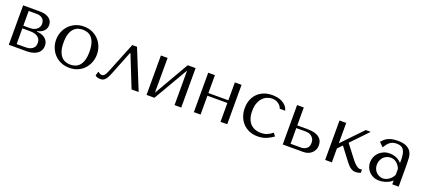

<svg xmlns="http://www.w3.org/2000/svg" viewBox="39 -1394 5026 2288"><g transform="rotate(20 2552.0 -249.5)"><path d="M80 -500V0H306Q355 0 390 -11.5Q425 -23 447 -41.5Q469 -60 479 -83.5Q489 -107 489 -132Q489 -170 474 -195Q459 -220 436.5 -234.5Q414 -249 388.5 -255Q363 -261 342 -262V-269Q362 -273 382 -281.5Q402 -290 417.5 -304.5Q433 -319 442.5 -338.5Q452 -358 452 -383Q452 -397 447 -417Q442 -437 425 -455.5Q408 -474 375.5 -487Q343 -500 289 -500ZM165 -40V-239H253Q269 -239 293.5 -237Q318 -235 341 -225Q364 -215 380.5 -194Q397 -173 397 -136Q397 -100 381 -80.5Q365 -61 343.5 -52Q322 -43 300.5 -41.5Q279 -40 269 -40ZM165 -273V-460H264Q298 -460 318.5 -450Q339 -440 350 -426Q361 -412 364.5 -396.5Q368 -381 368 -369Q368 -346 358.5 -328.5Q349 -311 333 -298.5Q317 -286 296 -279.5Q275 -273 252 -273Z M1107 -249Q1107 -197 1089 -149.5Q1071 -102 1037.5 -66Q1004 -30 956.5 -9Q909 12 850 12Q790 12 741.5 -9.5Q693 -31 659.5 -67Q626 -103 607.5 -150.5Q589 -198 589 -249Q589 -301 607.5 -348.5Q626 -396 659.5 -432Q693 -468 741.5 -489.5Q790 -511 850 -511Q909 -511 956.5 -489.5Q1004 -468 1037.5 -432Q1071 -396 1089 -348.5Q1107 -301 1107 -249ZM1012 -249Q1012 -319 997 -362.5Q982 -406 958 -430Q934 -454 905 -462.5Q876 -471 849 -471Q822 -471 793 -462.5Q764 -454 739.5 -430Q715 -406 699.5 -362.5Q684 -319 684 -249Q684 -180 699.5 -136.5Q715 -93 739.5 -69Q764 -45 793 -36.5Q822 -28 849 -28Q876 -28 905 -36.5Q934 -45 958 -69Q982 -93 997 -136.5Q1012 -180 1012 -249Z M1524 -500H1464L1312 -123Q1307 -112 1301 -97.5Q1295 -83 1287 -70Q1279 -57 1268.5 -48.5Q1258 -40 1246 -40Q1232 -40 1217 -48Q1202 -56 1193 -64L1177 -11Q1200 11 1242 11Q1261 11 1276 5.5Q1291 0 1304 -14.5Q1317 -29 1329.5 -52.5Q1342 -76 1356 -112L1471 -401H1477L1637 0H1727Z M1912 -59V-500H1827V0H1927L2182 -438V0H2267V-500H2167Z M2512 -239H2765V0H2850V-500H2765V-273H2512V-500H2427V0H2512Z M3261 -40Q3225 -40 3191.5 -51Q3158 -62 3132 -86.5Q3106 -111 3090.5 -151.5Q3075 -192 3075 -251Q3075 -312 3092 -354.5Q3109 -397 3134.5 -422.5Q3160 -448 3191 -459.5Q3222 -471 3250 -471Q3296 -471 3330 -447Q3364 -423 3375 -388H3444Q3434 -424 3412 -447.5Q3390 -471 3361.5 -485.5Q3333 -500 3300.5 -505.5Q3268 -511 3238 -511Q3175 -511 3127 -490.5Q3079 -470 3046 -435Q3013 -400 2996.5 -353Q2980 -306 2980 -253Q2980 -197 2998 -148.5Q3016 -100 3049.5 -64.5Q3083 -29 3130 -8.5Q3177 12 3236 12Q3302 12 3351.5 -10Q3401 -32 3435 -58L3406 -96Q3371 -67 3336.5 -53.5Q3302 -40 3261 -40Z M3554 -500V0H3817Q3844 0 3870.5 -9Q3897 -18 3917 -35.5Q3937 -53 3949.5 -77.5Q3962 -102 3962 -133Q3962 -184 3939.5 -212Q3917 -240 3885 -253.5Q3853 -267 3818 -270Q3783 -273 3759 -273H3639V-500ZM3639 -40V-239H3754Q3763 -239 3782 -237Q3801 -235 3820.5 -224.5Q3840 -214 3855 -192.5Q3870 -171 3870 -132Q3870 -85 3840.5 -62.5Q3811 -40 3772 -40Z M4177 -242V-500H4092V0H4177V-176L4232 -234L4356 -71Q4368 -56 4381 -41Q4394 -26 4409 -14Q4424 -2 4441.5 5Q4459 12 4479 12Q4497 12 4514 8Q4531 4 4544 0V-40H4516Q4504 -40 4491 -47Q4478 -54 4464.5 -65.5Q4451 -77 4438.5 -90.5Q4426 -104 4416 -117L4285 -288L4488 -500H4425Z M4828 -511Q4901 -511 4941 -490.5Q4981 -470 4999.5 -437Q5018 -404 5021 -361Q5024 -318 5024 -273V0H4943V-49Q4914 -21 4869 -4.5Q4824 12 4779 12Q4736 12 4703 -3Q4670 -18 4648 -42Q4626 -66 4615 -96Q4604 -126 4604 -157Q4604 -189 4616 -221Q4628 -253 4652 -278.5Q4676 -304 4711 -320Q4746 -336 4791 -336Q4836 -336 4876.5 -318.5Q4917 -301 4943 -269V-312Q4943 -394 4918.5 -434Q4894 -474 4829 -474Q4801 -474 4780 -467Q4759 -460 4742.5 -447.5Q4726 -435 4712 -416.5Q4698 -398 4684 -375L4632 -427Q4646 -442 4661.5 -457Q4677 -472 4699.5 -484Q4722 -496 4753 -503.5Q4784 -511 4828 -511ZM4943 -198Q4938 -210 4928.5 -226Q4919 -242 4904 -257Q4889 -272 4868 -282.5Q4847 -293 4818 -293Q4789 -293 4765 -281.5Q4741 -270 4724.5 -251.5Q4708 -233 4699 -208Q4690 -183 4690 -156Q4690 -124 4701.5 -100.5Q4713 -77 4731 -60.5Q4749 -44 4771 -36Q4793 -28 4813 -28Q4832 -28 4851.5 -35Q4871 -42 4888.5 -54.5Q4906 -67 4920 -84Q4934 -101 4943 -121Z"/></g></svg>

Font: Tenor Sans
Style: Regular
Weight: 400
Designer: Denis Masharov
Foundry: Denis Masharov
Version: Version 1.1